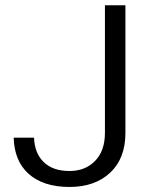

<svg xmlns="http://www.w3.org/2000/svg" viewBox="-20 -724 592 746"><path d="M387.7 -703.6H467.3V-207.5Q467.3 -108.4 408.2 -53.2Q349.1 2.4 250 2.4Q147 2.4 89.8 -49.8Q35.6 -99.6 33.2 -189H112.3Q114.3 -130.4 147.9 -96.2Q183.6 -59.6 250 -59.6Q311 -59.6 349.1 -98.4Q387.2 -137.2 387.7 -206.1Z"/></svg>

Font: Vazir Light UI
Style: Light-UI
Weight: 300
Designer: Saber Rastikerdar
Foundry: Saber Rastikerdar
Version: Version 30.0.0